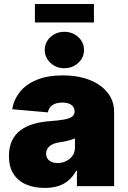

<svg xmlns="http://www.w3.org/2000/svg" viewBox="-20 -924 635 953"><path d="M202.1 8.8Q149.9 8.8 109.6 -8.5Q69.3 -25.9 46.9 -60.8Q24.4 -95.7 24.4 -149.4Q24.4 -194.3 39.6 -225.8Q54.7 -257.3 82 -277.6Q109.4 -297.9 145.8 -308.6Q182.1 -319.3 224.6 -322.3Q270 -325.7 297.6 -330.6Q325.2 -335.4 337.6 -345Q350.1 -354.5 350.1 -370.1V-372.1Q350.1 -385.7 342.5 -395.3Q335 -404.8 321.5 -409.9Q308.1 -415 289.1 -415Q270.5 -415 255.4 -409.7Q240.2 -404.3 230.5 -393.6Q220.7 -382.8 217.8 -366.2L40.5 -381.8Q48.3 -429.2 78.4 -467.3Q108.4 -505.4 162.1 -527.6Q215.8 -549.8 292.5 -549.8Q350.6 -549.8 397.7 -536.4Q444.8 -522.9 478 -498.5Q511.2 -474.1 528.8 -441.7Q546.4 -409.2 546.4 -370.6V0H361.8V-76.7H358.4Q341.3 -45.9 318.4 -27.1Q295.4 -8.3 266.4 0.2Q237.3 8.8 202.1 8.8ZM265.6 -114.7Q287.6 -114.7 307.4 -124Q327.1 -133.3 339.6 -150.4Q352.1 -167.5 352.1 -192.4V-236.8Q344.2 -233.9 335.7 -231Q327.1 -228 317.1 -225.6Q307.1 -223.1 296.6 -221.2Q286.1 -219.2 273.9 -217.3Q251.5 -213.9 237.1 -205.8Q222.7 -197.8 215.8 -186.5Q209 -175.3 209 -161.1Q209 -146.5 216.3 -136Q223.6 -125.5 236.3 -120.1Q249 -114.7 265.6 -114.7ZM299.3 -585.4Q258.8 -585.4 230.5 -611.8Q202.1 -638.2 202.1 -675.8Q202.1 -713.9 230.5 -740Q258.8 -766.1 299.3 -766.1Q339.8 -766.1 368.4 -740Q397 -713.9 397 -675.8Q397 -638.2 368.4 -611.8Q339.8 -585.4 299.3 -585.4ZM446.3 -904.3V-812.5H153.3V-904.3Z"/></svg>

Font: Inter 16pt Black
Style: Regular
Weight: 900
Version: Version 4.001;git-66647c0bb